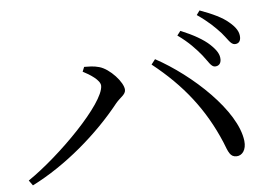

<svg xmlns="http://www.w3.org/2000/svg" viewBox="-47 -783 1095 761"><g transform="rotate(-5 500.0 -402.5)"><path d="M814.3 -492.5C829.1 -492.5 838.4 -502 838.4 -518.7C838.4 -538.5 828.4 -555.5 803.7 -579C779.2 -602.1 739.8 -624.4 689.7 -645.1L676.2 -627.6C719.6 -597 747.4 -566.1 768.5 -540.5C788.9 -515.1 798.9 -492.5 814.3 -492.5ZM39.5 -106.4 54.3 -85.9C188.9 -153.5 320.3 -266.8 411 -380.9C429.5 -403.3 450.7 -412.3 450.7 -431C450.7 -460.9 398.4 -519.1 356.5 -530.1C335.6 -536.4 312.2 -535.8 297.3 -536.1L289.8 -517.6C316.2 -504.2 358 -478.6 358 -455.5C358 -385.5 168.5 -193.7 39.5 -106.4ZM868.3 -130.4C890.8 -130.6 908.5 -152.5 904.3 -188.9C889.7 -310.2 722.2 -464.9 579.9 -542L564.4 -521.9C683 -428.1 764.9 -324.3 821.4 -189.9C837 -149.7 843 -130.2 868.3 -130.4ZM900.3 -573.9C914.8 -573.9 923.3 -582.8 923.3 -599.6C923.3 -619.7 912.7 -638.9 886.2 -660.9C862.5 -681.9 822.9 -700.8 772.4 -719.1L759.9 -701.8C804.8 -671 829.4 -646.3 852.5 -621.1C873.6 -596.9 884.1 -573.9 900.3 -573.9Z"/></g></svg>

Font: Source Han Serif TW VF
Style: Regular
Weight: 250
Designer: Ryoko NISHIZUKA 西塚涼子 (kana & ideographs); Frank Grießhammer (Latin, Greek & Cyrillic); Wenlong ZHANG 张文龙 (bopomofo); San
Foundry: Adobe
Version: Version 2.002;hotconv 1.1.0;makeotfexe 2.6.0